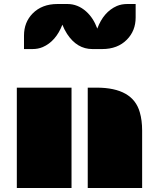

<svg xmlns="http://www.w3.org/2000/svg" viewBox="-20 -933 789 953"><path d="M415.5 -498H459.5Q639.2 -498 673.8 -376Q685.5 -336.4 685.5 -284.7V0H415.5ZM63.5 -498H335V0H63.5ZM99.1 -756.3Q99.1 -822.3 142.1 -866.2Q188.5 -913.1 265.1 -913.1H314.5Q366.2 -913.1 407.7 -876Q443.4 -844.2 462.9 -791Q493.7 -874 560.1 -903.3Q583.5 -913.1 611.3 -913.1H653.3V-846.2Q653.3 -780.3 609.9 -736.3Q564 -689.5 487.3 -689.5H438.5Q362.3 -689.5 313 -764.6Q298.8 -786.6 289.6 -810.5Q257.3 -727.5 191.9 -699.2Q168.9 -689.5 141.1 -689.5H99.1Z"/></svg>

Font: Plaster
Style: Regular
Weight: 400
Designer: Eben Sorkin
Foundry: Eben Sorkin
Version: Version 1.007